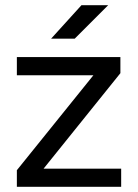

<svg xmlns="http://www.w3.org/2000/svg" viewBox="-20 -720 532 740"><path d="M45 0H447V-70H148L444 -438V-500H45V-430H340L45 -64ZM177 -571H268L397 -700H294Z"/></svg>

Font: HB Figtree Prototype
Style: Regular
Weight: 400
Designer: Alfredo Marco Pradil
Foundry: Hanken Design Co.®
Version: Version 1.002;Glyphs 3.2 (3228)